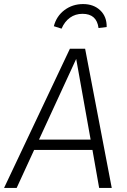

<svg xmlns="http://www.w3.org/2000/svg" viewBox="-41 -925 623 945"><path d="M414 -187H127L41 0H-21L303 -685H378L509 0H447ZM405 -238 334 -635 151 -238ZM224 -796Q237 -846 276.5 -875.5Q316 -905 368 -905Q420 -905 452.5 -874Q485 -843 484 -792L444 -787Q435 -857 365 -857Q330 -857 303.5 -838Q277 -819 262 -784Z"/></svg>

Font: Fira Sans Light
Style: Italic
Weight: 300
Italic angle: -8°
Designer: bBox Type GmbH & Carrois Corporate GbR & Edenspiekermann AG
Foundry: bBox Type GmbH & Carrois Corporate GbR & Edenspiekermann AG
Version: Version 4.301